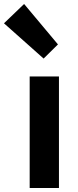

<svg xmlns="http://www.w3.org/2000/svg" viewBox="-70 -944 394 964"><path d="M79 0H226V-560H79ZM149 -650 221 -721 51 -924 -50 -827Z"/></svg>

Font: Noto Sans CJK TC
Style: Bold
Weight: 700
Designer: Ryoko NISHIZUKA 西塚涼子 (kana, bopomofo & ideographs); Paul D. Hunt (Latin, Greek & Cyrillic); Sandoll Communications 산돌커뮤니
Foundry: Adobe
Version: Version 2.004;hotconv 1.0.118;makeotfexe 2.5.65603